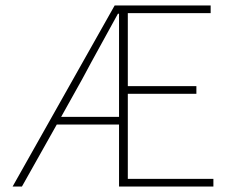

<svg xmlns="http://www.w3.org/2000/svg" viewBox="-20 -680 844 700"><path d="M26 0 398 -660H748V-632H446V-366H696V-338H446V-28H758V0H414V-226H187L60 0ZM280 -392 203 -254H414V-630H410Q379 -573 346 -513.5Q313 -454 280 -392Z"/></svg>

Font: Assistant ExtraLight
Style: Regular
Weight: 200
Designer: Hebrew By Ben Nathan, Latin by Paul Hunt
Version: Version 3.000